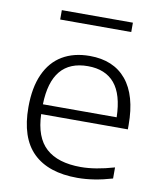

<svg xmlns="http://www.w3.org/2000/svg" viewBox="-83 -801 741 878"><g transform="rotate(10 287.0 -362.5)"><path d="M525 -249H122.5Q126 -141.5 181 -91.8Q236 -42 342.5 -42Q410 -42 497.5 -67.5V-16Q411 9.5 335.5 9.5Q200.5 9.5 130 -59.5Q59.5 -128.5 59.5 -270.5Q59.5 -361.5 87.8 -424Q116 -486.5 169 -518Q222 -549.5 296 -549.5Q406.5 -549.5 465.8 -478Q525 -406.5 525 -269.5ZM122.5 -294.5H465Q462.5 -400 419.8 -451Q377 -502 295.5 -502Q127.5 -502 122.5 -294.5ZM133 -690V-733.5H463V-690Z"/></g></svg>

Font: Encode Sans Expanded Light
Style: Regular
Weight: 300
Width: 7
Designer: Multiple Designers
Foundry: Impallari Type
Version: Version 2.000